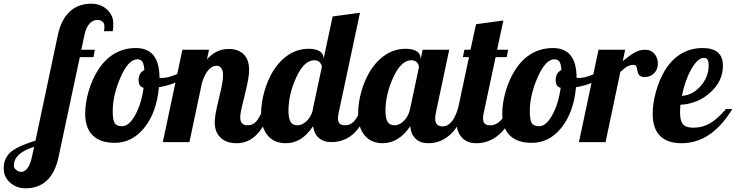

<svg xmlns="http://www.w3.org/2000/svg" viewBox="-228 -769 3983 1039"><path d="M267 -749Q316 -749 350.5 -718Q385 -687 385 -641Q385 -629 384.5 -619Q384 -609 382 -600H335Q337 -616 337 -619.5Q337 -623 337 -627Q337 -643 326.5 -652Q316 -661 299 -661Q274 -661 255.5 -640Q237 -619 229 -579L212 -500H285L278 -460H204L89 80Q71 165 26 207.5Q-19 250 -90 250Q-139 250 -173.5 219Q-208 188 -208 142Q-208 90 -173.5 57Q-139 24 -36 -8L85 -579Q103 -663 149 -706Q195 -749 267 -749ZM-43 25Q-101 44 -127 69Q-153 94 -153 128Q-153 140 -140.5 150.5Q-128 161 -113 161Q-94 161 -79 141Q-64 121 -56 83Z M233 -154Q233 -211 251.5 -275Q270 -339 302 -389Q339 -448 391 -478.5Q443 -509 507 -509Q571 -509 603 -469Q635 -429 635 -349Q637 -348 639.5 -347.5Q642 -347 646 -347Q677 -347 720 -364Q763 -381 800 -407L809 -380Q781 -350 734.5 -328Q688 -306 632 -297Q620 -162 554 -79Q488 4 393 4Q315 4 274 -36Q233 -76 233 -154ZM515 -448Q467 -448 424.5 -351Q382 -254 382 -167Q382 -120 392.5 -103Q403 -86 433 -86Q470 -86 503.5 -146Q537 -206 549 -294Q535 -297 528.5 -307.5Q522 -318 522 -336Q522 -355 530 -369Q538 -383 553 -390Q551 -422 542.5 -435Q534 -448 515 -448Z M934 -107Q934 -125 938.5 -152Q943 -179 957 -238Q971 -295 975 -320Q979 -345 979 -362Q979 -387 970 -400Q961 -413 943 -413Q919 -413 898.5 -388.5Q878 -364 865 -321L797 0H653L759 -500H903L892 -448Q917 -476 946 -490Q975 -504 1009 -504Q1062 -504 1091 -475Q1120 -446 1120 -391Q1120 -368 1114.5 -336.5Q1109 -305 1093 -240Q1080 -189 1076 -168Q1072 -147 1072 -133Q1072 -112 1082 -101.5Q1092 -91 1112 -91Q1137 -91 1155 -108Q1173 -125 1196 -179H1238Q1206 -86 1160.5 -40Q1115 6 1052 6Q996 6 965 -24.5Q934 -55 934 -107Z M1333 -169Q1333 -130 1344 -110.5Q1355 -91 1383 -91Q1408 -91 1432 -114.5Q1456 -138 1465 -174V-179L1514 -408Q1511 -424 1500.5 -433.5Q1490 -443 1473 -443Q1418 -443 1375.5 -351Q1333 -259 1333 -169ZM1523 -454V-450L1572 -680L1720 -700L1605 -160Q1603 -151 1602 -143.5Q1601 -136 1601 -128Q1601 -108 1610.5 -99.5Q1620 -91 1642 -91Q1668 -91 1689 -114Q1710 -137 1723 -179H1765Q1734 -90 1684.5 -45Q1635 0 1564 0Q1523 0 1497.5 -22.5Q1472 -45 1466 -86Q1436 -40 1399 -17Q1362 6 1318 6Q1256 6 1220.5 -36Q1185 -78 1185 -155Q1185 -211 1202 -272Q1219 -333 1249 -383Q1286 -442 1335 -473.5Q1384 -505 1442 -505Q1481 -505 1502 -491.5Q1523 -478 1523 -454Z M2048 -454V-447L2059 -500H2203L2131 -160Q2129 -151 2128 -143.5Q2127 -136 2127 -128Q2127 -106 2137 -95.5Q2147 -85 2168 -85Q2194 -85 2215 -109.5Q2236 -134 2249 -179H2291Q2259 -87 2208 -40.5Q2157 6 2090 6Q2047 6 2021.5 -18Q1996 -42 1992 -86Q1961 -40 1923.5 -17Q1886 6 1843 6Q1781 6 1745.5 -36Q1710 -78 1710 -155Q1710 -211 1727 -272Q1744 -333 1774 -383Q1811 -442 1860 -473.5Q1909 -505 1967 -505Q2006 -505 2027 -491.5Q2048 -478 2048 -454ZM2039 -405Q2039 -420 2028 -431.5Q2017 -443 1998 -443Q1943 -443 1900.5 -351Q1858 -259 1858 -169Q1858 -130 1869 -110.5Q1880 -91 1908 -91Q1934 -91 1958.5 -116Q1983 -141 1991 -179Z M2285 -500H2318L2348 -638L2496 -658L2462 -500H2522L2514 -460H2454L2390 -160Q2388 -151 2387 -143.5Q2386 -136 2386 -128Q2386 -108 2395.5 -99.5Q2405 -91 2427 -91Q2455 -91 2480 -115.5Q2505 -140 2517 -179H2559Q2527 -88 2473 -41Q2419 6 2349 6Q2299 6 2270.5 -25.5Q2242 -57 2242 -114Q2242 -127 2244 -143.5Q2246 -160 2250 -179L2310 -460H2277Z M2490 -154Q2490 -211 2508.5 -275Q2527 -339 2559 -389Q2596 -448 2648 -478.5Q2700 -509 2764 -509Q2828 -509 2860 -469Q2892 -429 2892 -349Q2894 -348 2896.5 -347.5Q2899 -347 2903 -347Q2934 -347 2977 -364Q3020 -381 3057 -407L3066 -380Q3038 -350 2991.5 -328Q2945 -306 2889 -297Q2877 -162 2811 -79Q2745 4 2650 4Q2572 4 2531 -36Q2490 -76 2490 -154ZM2772 -448Q2724 -448 2681.5 -351Q2639 -254 2639 -167Q2639 -120 2649.5 -103Q2660 -86 2690 -86Q2727 -86 2760.5 -146Q2794 -206 2806 -294Q2792 -297 2785.5 -307.5Q2779 -318 2779 -336Q2779 -355 2787 -369Q2795 -383 2810 -390Q2808 -422 2799.5 -435Q2791 -448 2772 -448Z M3049 0H2905L3011 -500H3155L3142 -438Q3186 -475 3211.5 -487.5Q3237 -500 3263 -500Q3294 -500 3313 -478.5Q3332 -457 3332 -425Q3332 -394 3312 -373Q3292 -352 3260 -352Q3243 -352 3233.5 -360Q3224 -368 3220 -393Q3217 -409 3213 -413.5Q3209 -418 3202 -418Q3185 -418 3170 -411Q3155 -404 3129 -380Z M3684 -413Q3684 -330 3616 -268.5Q3548 -207 3454 -202Q3453 -185 3452.5 -176.5Q3452 -168 3452 -162Q3452 -116 3467.5 -97Q3483 -78 3524 -78Q3571 -78 3610.5 -99.5Q3650 -121 3701 -179H3735Q3677 -85 3609 -39.5Q3541 6 3460 6Q3383 6 3343.5 -34Q3304 -74 3304 -153Q3304 -210 3322 -274Q3340 -338 3370 -388Q3407 -448 3458.5 -478.5Q3510 -509 3574 -509Q3629 -509 3656.5 -485.5Q3684 -462 3684 -413ZM3582 -456Q3548 -456 3513.5 -395.5Q3479 -335 3462 -250Q3520 -254 3563.5 -303.5Q3607 -353 3607 -415Q3607 -436 3601 -446Q3595 -456 3582 -456Z"/></svg>

Font: Galada
Style: Regular
Weight: 400
Designer: Latin by Pablo Impallari, Bengali by Jeremie Hornus, Yoann Minet, and Juan Bruce
Foundry: black foundry
Version: Version 1.261;PS 1.261;hotconv 1.0.86;makeotf.lib2.5.63406